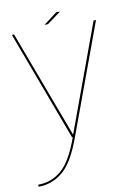

<svg xmlns="http://www.w3.org/2000/svg" viewBox="-97 -729 712 1018"><g transform="rotate(-10 259.0 -220.5)"><path d="M246.5 0H262.5L479.5 -590H466.5L255 -14H254L38.5 -590H26.5ZM26.5 227.5Q100 227.5 157.8 179.2Q215.5 131 262.5 0H250.5Q205.5 125.5 151.2 171Q97 216.5 26.5 216.5ZM206.5 -612.5H224.5L299.5 -667.5H279Z"/></g></svg>

Font: Anybody SemiExpanded Thin
Style: Regular
Weight: 250
Width: 6
Version: Version 1.113;gftools[0.9.25]